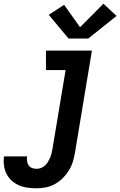

<svg xmlns="http://www.w3.org/2000/svg" viewBox="-89 -803 649 1036"><path d="M108 213Q83 213 58.5 209.5Q34 206 12.5 196.5Q-9 187 -26 171.5Q-43 156 -53.5 135.5Q-64 115 -67.5 90.5Q-71 66 -67 41H57Q55 54 57 66.5Q59 79 65.5 89Q72 99 83.5 103.5Q95 108 108 108Q120 108 132 103.5Q144 99 153.5 90.5Q163 82 169.5 71Q176 60 181 48.5Q186 37 189 25Q192 13 194 1L265 -425H159V-530H407L316 18Q312 43 304.5 68Q297 93 283 116Q269 139 250 158Q231 177 207.5 190Q184 203 158.5 208Q133 213 108 213ZM387 -595H281L174 -723L257 -777L343 -656L469 -783L540 -717Z"/></svg>

Font: Iosevka Curly XBdObl
Style: Regular
Weight: 800
Italic angle: -9°
Monospace: yes
Designer: Belleve Invis
Foundry: Belleve Invis
Version: Version 11.1.0; ttfautohint (v1.8.3)